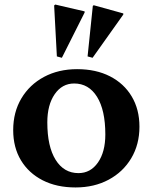

<svg xmlns="http://www.w3.org/2000/svg" viewBox="-20 -810 671 844"><path d="M312 14Q229 14 167.5 -17.5Q106 -49 72 -105.5Q38 -162 38 -238Q38 -317 74 -377.5Q110 -438 173.5 -472Q237 -506 319 -506Q402 -506 463.5 -474.5Q525 -443 559 -386Q593 -329 593 -253Q593 -175 557 -114.5Q521 -54 457.5 -20Q394 14 312 14ZM325 -49Q378 -49 410.5 -95.5Q443 -142 443 -219Q443 -326 406.5 -384.5Q370 -443 306 -443Q253 -443 220.5 -396Q188 -349 188 -272Q188 -166 224.5 -107.5Q261 -49 325 -49ZM252 -556 230 -562 218 -786 223 -790 352 -760V-755ZM387 -556 365 -562 388 -784 392 -787 522 -751V-746Z"/></svg>

Font: Platypi SemiBold
Style: Regular
Weight: 600
Designer: David Sargent
Foundry: Bolt Cutter Type
Version: Version 1.200; ttfautohint (v1.8.4.7-5d5b)